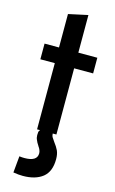

<svg xmlns="http://www.w3.org/2000/svg" viewBox="-140 -723 622 1040"><g transform="rotate(15 171.5 -203.0)"><path d="M219.7 0Q214.8 0 199.2 0Q199.2 9.8 203.1 18.6Q208 27.3 218.8 42Q235.4 63.5 244.1 82Q252.9 101.6 252.9 129.9Q252.9 199.2 212.9 231.4Q171.9 263.7 101.6 263.7Q78.1 263.7 47.9 258.8Q50.8 227.5 56.6 166Q71.3 168 85 168Q156.2 168 156.2 123Q156.2 114.3 152.3 104.5Q148.4 94.7 143.6 88.9Q140.6 84 139.6 82Q130.9 69.3 126 56.6Q120.1 44.9 120.1 30.3Q120.1 9.8 124 5.9Q127.9 1 127.9 0Q122.1 0 111.3 0Q111.3 -92.8 111.3 -371.1Q90.8 -371.1 30.3 -371.1Q30.3 -392.6 30.3 -459Q49.8 -459 111.3 -459Q111.3 -505.9 111.3 -646.5Q138.7 -652.3 219.7 -669.9Q219.7 -617.2 219.7 -459Q246.1 -459 326.2 -459Q326.2 -436.5 326.2 -371.1Q299.8 -371.1 219.7 -371.1Q219.7 -278.3 219.7 0Z"/></g></svg>

Font: Alata=Ham
Style: Regular
Weight: 400
Designer: Spyros Zevelakis, Eben Sorkin
Version: Version 1.004